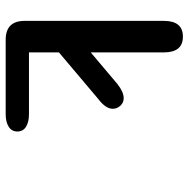

<svg xmlns="http://www.w3.org/2000/svg" viewBox="-14 -650 664 676"><g transform="rotate(90 318.0 -312.0)"><path d="M115.5 -166Q99.5 -166 88.8 -177.8Q78 -189.5 78 -203.5Q78 -229 113 -256L276 -393.5Q304 -415.5 325.5 -415.5Q341.5 -415.5 352.2 -403.8Q363 -392 363 -377Q363 -352 328 -325.5L164.5 -187.5Q137 -166 115.5 -166ZM164.5 -82H381.5Q410 -82 426.5 -71.5Q443 -61 443 -41Q443 -21.5 426.5 -10.8Q410 0 381.5 0H120Q53.5 0 53.5 -67V-557Q53.5 -624 109 -624Q164.5 -624 164.5 -557Z"/></g></svg>

Font: Sono Medium
Style: Regular
Weight: 500
Designer: Tyler Finck
Foundry: Tyler Finck
Version: Version 2.112